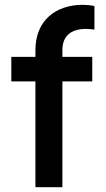

<svg xmlns="http://www.w3.org/2000/svg" viewBox="-20 -777 442 797"><path d="M127 0H239V-439H363V-541H239V-569C239 -631 278 -657 338 -657C346 -657 361 -656 372 -654V-752C360 -755 339 -757 324 -757C209 -757 127 -690 127 -569V-541H27V-439H127Z"/></svg>

Font: Mluvka SemiBold
Style: Regular
Weight: 600
Designer: Modified by Jiří Krblich, Original typeface by Gumpita Rahayu
Foundry: Gumpita Rahayu & Jiří Krblich
Version: Version 2.000;Glyphs 3.1.1 (3134)